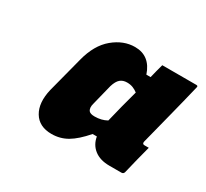

<svg xmlns="http://www.w3.org/2000/svg" viewBox="-105 -913 841 785"><g transform="rotate(30 315.5 -520.5)"><path d="M211 -281Q152 -281 126.5 -323.5Q101 -366 117 -434L161 -603Q181 -681 228.5 -720.5Q276 -760 330 -760Q401 -760 426 -685H446Q450 -701 454 -717.5Q458 -734 463 -751H624Q633 -751 630 -742Q612 -667 592.5 -591Q573 -515 555 -444Q552 -431 564 -431H584Q575 -397 566.5 -363.5Q558 -330 550 -296Q547 -287 538 -287H481Q437 -287 410 -308Q383 -329 377 -365H357Q318 -320 284.5 -300.5Q251 -281 211 -281ZM301 -439Q308 -431 328 -431Q360 -431 385 -445Q394 -482 404 -521.5Q414 -561 425 -600Q415 -608 402.5 -613Q390 -618 374 -618Q355 -618 342.5 -607.5Q330 -597 322 -571L298 -475Q291 -451 301 -439Z"/></g></svg>

Font: Recursive Sn Lnr St Blk
Style: Italic
Weight: 900
Italic angle: -15°
Version: Version 1.079;hotconv 1.0.112;makeotfexe 2.5.65598; ttfautoh